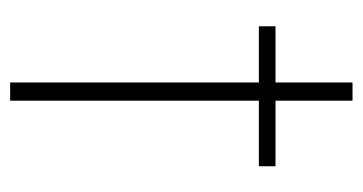

<svg xmlns="http://www.w3.org/2000/svg" viewBox="-184 -514 698 369"><g transform="rotate(90 164.5 -329.0)"><path d="M138 0V-478H30V-510H138V-658H173V-510H299V-478H173V0Z"/></g></svg>

Font: Saira Thin Thin
Style: Regular
Weight: 250
Version: Version 1.101